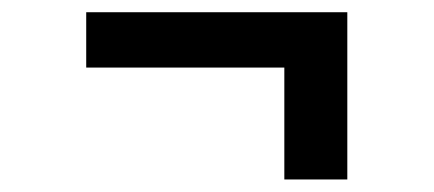

<svg xmlns="http://www.w3.org/2000/svg" viewBox="-20 -345 709 314"><path d="M548 -325V-51.5H445V-234.5H121V-325Z"/></svg>

Font: Merriweather 24pt SemiCondensed Black
Style: Regular
Weight: 900
Width: 4
Designer: Eben Sorkin
Foundry: Eben Sorkin
Version: Version 2.100